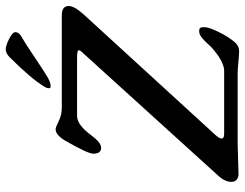

<svg xmlns="http://www.w3.org/2000/svg" viewBox="-110 -720 835 654"><g transform="rotate(-90 307.0 -392.5)"><path d="M340 -637Q334 -637 334 -643Q334 -650 339 -658Q366 -703 440 -777Q453 -790 467 -790Q479 -790 502 -778.5Q525 -767 525 -757Q525 -746 512 -738Q489 -725 439.5 -691.5Q390 -658 369 -646Q353 -637 340 -637ZM583 -599Q614 -599 614 -575Q614 -556 584 -523L175 -76Q148 -46 179 -46H393Q422 -46 465 -82Q472 -87 484.5 -101Q497 -115 507.5 -123Q518 -131 527 -131Q533 -131 536 -130Q539 -129 540 -126.5Q541 -124 541.5 -121.5Q542 -119 542 -113Q542 -98 525 -63.5Q508 -29 489 -8Q477 5 460 5Q448 5 423 2.5Q398 0 385 0H144Q135 0 93.5 1.5Q52 3 40 3Q31 3 23 -3Q15 -9 15 -21Q15 -43 35 -65L454 -527Q465 -538 463 -542.5Q461 -547 439 -547H240Q209 -547 174 -499Q149 -465 131 -465Q111 -465 111 -492Q111 -510 155 -587Q175 -620 194 -620Q201 -620 222 -609.5Q243 -599 267 -599Z"/></g></svg>

Font: EB Garamond 08
Style: Italic
Weight: 400
Italic angle: -14°
Version: Version 0.016